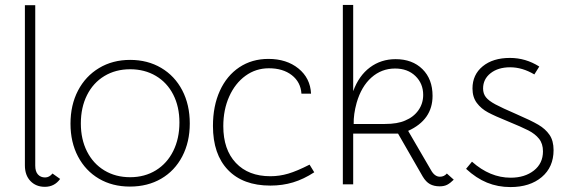

<svg xmlns="http://www.w3.org/2000/svg" viewBox="-20 -748 2299 779"><path d="M163 -28Q180 -28 193 -44L224 -22Q201 10 162 10Q126 10 103.5 -13.5Q81 -37 81 -77V-727H123V-76Q123 -52 134 -40Q145 -28 163 -28Z M266 -246Q266 -322 296.5 -380.5Q327 -439 382 -472Q437 -505 508 -505Q579 -505 634 -472.5Q689 -440 719.5 -381.5Q750 -323 750 -247Q750 -172 719.5 -113.5Q689 -55 634 -23Q579 9 507 9Q436 9 381.5 -23Q327 -55 296.5 -113Q266 -171 266 -246ZM708 -251Q708 -315 683 -364Q658 -413 612.5 -440Q567 -467 508 -467Q449 -467 403.5 -439.5Q358 -412 333 -362Q308 -312 308 -247Q308 -183 333 -133.5Q358 -84 403.5 -56.5Q449 -29 508 -29Q567 -29 612.5 -57Q658 -85 683 -135.5Q708 -186 708 -251Z M844 -237Q844 -318 872 -379.5Q900 -441 951 -475Q1002 -509 1069 -509Q1143 -509 1191 -470Q1239 -431 1242 -368H1203Q1200 -415 1164 -443Q1128 -471 1071 -471Q1018 -471 976 -440.5Q934 -410 910 -356.5Q886 -303 886 -236Q886 -141 937 -87Q988 -33 1077 -33Q1114 -33 1149.5 -43.5Q1185 -54 1236 -80L1255 -49Q1212 -21 1169 -8Q1126 5 1077 5Q966 5 905 -58.5Q844 -122 844 -237Z M1413 -728V-378Q1436 -441 1481 -474.5Q1526 -508 1585 -508Q1653 -508 1694 -467.5Q1735 -427 1735 -359Q1735 -262 1636 -217L1728 -59Q1743 -31 1765 -31Q1782 -31 1793 -44L1821 -19Q1807 -5 1794.5 1.5Q1782 8 1764 8Q1741 8 1724.5 -1Q1708 -10 1695 -32L1595 -206H1413V0H1371V-728ZM1624 -259Q1658 -273 1677.5 -300.5Q1697 -328 1697 -363Q1697 -409 1665.5 -439.5Q1634 -470 1583 -470Q1528 -470 1487 -433.5Q1446 -397 1427 -331Q1414 -284 1415 -245H1541Q1593 -245 1624 -259Z M1871 -63 1895 -92Q1968 -27 2052 -27Q2109 -27 2146 -56Q2183 -85 2183 -134Q2183 -165 2167 -185Q2151 -205 2123.5 -219Q2096 -233 2040 -256Q1988 -277 1960 -292Q1932 -307 1914.5 -330.5Q1897 -354 1897 -389Q1897 -445 1938.5 -479Q1980 -513 2049 -513Q2113 -513 2168 -478L2148 -446Q2099 -475 2050 -475Q2001 -475 1970.5 -451Q1940 -427 1940 -389Q1940 -368 1951.5 -353.5Q1963 -339 1990 -324.5Q2017 -310 2075 -285Q2135 -259 2164 -242Q2193 -225 2209.5 -201Q2226 -177 2226 -139Q2226 -70 2178 -29.5Q2130 11 2051 11Q2000 11 1956 -7Q1912 -25 1871 -63Z"/></svg>

Font: Bellota Light
Style: Regular
Weight: 300
Designer: Kemie Guaida
Foundry: Kemie Guaida
Version: Version 4.001